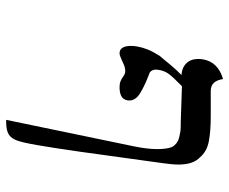

<svg xmlns="http://www.w3.org/2000/svg" viewBox="-82 -682 763 640"><g transform="rotate(90 300.0 -361.5)"><path d="M476.5 -504.5Q476.5 -535 469.5 -553Q459 -571 439.5 -576.2Q420 -581.5 404.8 -581.8Q389.5 -582 385.5 -582L267 -586Q237.5 -557.5 226.5 -542.8Q215.5 -528 212.5 -509Q211.5 -503 211.5 -499.5Q211.5 -486.5 220.5 -479L234.5 -473.5Q270 -459.5 292.2 -445.2Q314.5 -431 314.5 -410Q314.5 -406 314 -404Q311 -389.5 299.8 -383.8Q288.5 -378 270.5 -378Q258.5 -378 251 -381Q243.5 -384 235.5 -389.5Q230 -393.5 225.8 -395.2Q221.5 -397 216.5 -397Q208.5 -397 201 -394.5Q193.5 -392 181 -386Q164 -378 157.5 -378Q144.5 -378 138.5 -388.2Q132.5 -398.5 132.5 -415Q132.5 -427 134.5 -437Q137.5 -454.5 144.5 -471.8Q151.5 -489 165.5 -511.5Q175.5 -523 179.5 -528Q181.5 -530.5 195.8 -547.8Q210 -565 229.5 -584.5Q206 -585.5 191 -600.2Q176 -615 176 -640.5Q176 -648 177.5 -657Q186.5 -706.5 243 -723Q246 -703 255.5 -692.5Q265 -682 283 -682H367Q417.5 -682 451 -675.5Q484.5 -669 503.5 -646.5Q528 -624 528 -575.5Q528 -553.5 523.5 -523Q499.5 -346 485.5 -248.2Q471.5 -150.5 463.5 -105.5Q455.5 -58.5 448.5 -38Q441.5 -17.5 427.8 -8.8Q414 0 385.5 0H379L467.5 -427Q476.5 -470.5 476.5 -504.5Z"/></g></svg>

Font: JuliaMono Italic
Style: Regular
Weight: 400
Italic angle: -9°
Monospace: yes
Designer: cormullion
Foundry: corm
Version: Version 0.049; ttfautohint (v1.8.4)